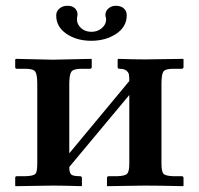

<svg xmlns="http://www.w3.org/2000/svg" viewBox="-20 -638 682 659"><path d="M161.1 -433.1 293 -436 294.9 -434.1V-408.2Q294.9 -402.3 289.1 -401.9H258.8Q231.9 -401.9 224.9 -391.8Q217.8 -381.8 217.8 -350.1V-111.8L423.8 -359.9Q423.8 -375 422.4 -382.6Q420.9 -390.1 413.3 -396Q405.8 -401.9 390.1 -401.9Q384.3 -401.9 383.8 -407.2V-434.1L386.2 -436Q441.4 -434.1 477.1 -434.1L608.9 -436L609.9 -434.1V-408.2Q609.9 -402.3 604 -401.9H574.2Q547.4 -401.9 540.8 -392.3Q534.2 -382.8 534.2 -350.1V-77.1Q534.2 -49.3 541 -41.7Q547.9 -34.2 574.2 -33.2H604Q609.9 -33.2 609.9 -26.9V-1L608.9 1Q527.8 -1 477.1 -1L347.2 1V-1V-27.8Q347.2 -32.7 353 -33.2H382.8Q409.7 -34.2 416.7 -42Q423.8 -49.8 423.8 -77.1V-312L217.8 -64.9Q217.8 -44.9 224.4 -39.1Q231 -33.2 254.9 -33.2Q260.7 -33.2 261.2 -26.9V-1L259.8 1Q199.7 -1 161.1 -1L33.2 1L32.2 -1V-27.8Q32.2 -32.7 37.1 -33.2H67.9Q94.7 -34.2 101.3 -41Q107.9 -47.9 107.9 -75.2V-349.1Q107.9 -382.3 101.1 -392.1Q94.2 -401.9 67.9 -401.9H38.1Q32.2 -401.9 32.2 -407.2V-434.1L35.2 -436ZM415 -585.9Q415 -545.9 378.9 -522Q342.8 -498 293 -498Q243.2 -498 208 -522Q172.9 -545.9 172.9 -585Q172.9 -599.1 183.8 -608.6Q194.8 -618.2 211.9 -618.2Q228 -618.2 237.1 -609.6Q246.1 -601.1 246.1 -587.9Q246.1 -586.9 245.6 -584.5Q245.1 -582 245.1 -580.1Q244.1 -577.1 244.1 -571.8Q244.1 -554.7 258.1 -541.7Q272 -528.8 293.9 -528.8Q314.9 -528.8 329.6 -541.5Q344.2 -554.2 344.2 -570.8Q344.2 -576.7 342.8 -580.1Q341.8 -582 341.8 -586.9Q341.8 -600.1 352.3 -609.1Q362.8 -618.2 377 -618.2Q395 -618.2 405 -609.1Q415 -600.1 415 -585.9Z"/></svg>

Font: Linux Libertine
Style: Bold
Weight: 700
Designer: Philipp H. Poll
Foundry: Philipp H. Poll
Version: Version 5.0.3